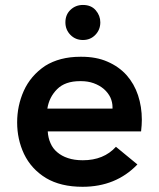

<svg xmlns="http://www.w3.org/2000/svg" viewBox="-20 -726 626 756"><path d="M305 9.5Q219 9.5 161 -25Q103 -60.5 74.5 -120Q47.5 -177.5 47.5 -244Q47.5 -309.5 73.5 -368Q100.5 -428 157.5 -466.5Q215 -502.5 296.5 -502.5H301Q359 -502.5 402.5 -483.5Q448 -464 478.5 -430Q508.5 -396 523.5 -351Q538.5 -305.5 538.5 -254.5Q538.5 -234.5 535.5 -208.5H168Q169.5 -183 179 -162Q188 -141 205.5 -126.5Q223 -111.5 247.5 -103.5Q272.5 -95 306 -95Q388.5 -95 436.5 -148L521 -78.5Q436.5 9.5 305 9.5ZM423 -298.5V-304.5Q423 -323 415 -341.5Q406 -360.5 389 -375.5Q372 -390 348.5 -398.5Q326 -406.5 299 -406.5H295Q236.5 -406.5 205 -375Q173.5 -343.5 166.5 -298.5ZM306.5 -568.5Q277 -568.5 257.2 -588.8Q237.5 -609 237.5 -638Q237.5 -668.5 257.8 -687.5Q278 -706.5 306.5 -706.5Q339 -706.5 357 -685.5Q375 -664.5 375 -638Q375 -609 355.5 -588.8Q336 -568.5 306.5 -568.5Z"/></svg>

Font: Acari Sans Neue
Style: Bold
Weight: 700
Designer: Alfredo Marco Pradil (font), Cristiano Sobral (main changes)
Foundry: Hanken Design Co. (font), Cristiano Sobral (main changes)
Version: Version 2.459;March 19, 2022;FontCreator 14.0.0.2808 64-bit;